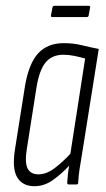

<svg xmlns="http://www.w3.org/2000/svg" viewBox="-20 -637 366 663"><path d="M99 6Q58 6 39.5 -24.5Q21 -55 32 -123L66 -338Q79 -417 111.5 -452.5Q144 -488 200 -488Q234 -488 262 -481Q290 -474 321 -468L265 -116Q258 -75 254.5 -51.5Q251 -28 250 -6Q250 0 244 0H218Q212 0 212 -6Q213 -20 214.5 -35Q216 -50 219 -65Q193 -37 163 -15.5Q133 6 99 6ZM113 -35Q140 -35 167.5 -55.5Q195 -76 223 -106L274 -435Q256 -440 236.5 -444Q217 -448 199 -448Q160 -448 138 -422Q116 -396 106 -335L73 -125Q65 -77 75 -56Q85 -35 113 -35ZM161 -578Q155 -578 156 -584L161 -610Q162 -617 168 -617H286Q293 -617 291 -610L286 -583Q285 -578 279 -578Z"/></svg>

Font: Sofia Sans Extra Condensed Light
Style: Italic
Weight: 300
Italic angle: -9°
Version: Version 4.100